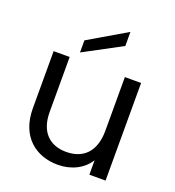

<svg xmlns="http://www.w3.org/2000/svg" viewBox="-141 -893 923 1013"><g transform="rotate(20 320.0 -387.0)"><path d="M205 -657V-589L418 -703V-782ZM563 -548H472V-247C472 -128 410 -71 315 -71C223 -71 162 -127 162 -239V-548H72V-227C72 -70 172 8 297 8C370 8 437 -24 472 -81V0H563Z"/></g></svg>

Font: Matrixport Regular
Style: Regular
Weight: 400
Designer: Ninad Kale (Devanagari), Jonny Pinhorn (Latin)
Foundry: Indian Type Foundry
Version: Version 3.200;PS 1.000;hotconv 16.6.54;makeotf.lib2.5.65590